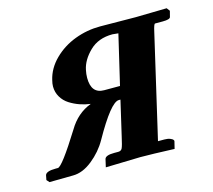

<svg xmlns="http://www.w3.org/2000/svg" viewBox="-72 -519 672 607"><g transform="rotate(-15 264.0 -216.0)"><path d="M314 -234.9 352.1 -397Q336.4 -398.9 333 -398.9Q286.6 -398.9 258.1 -371.1Q229.5 -343.3 223.1 -312Q220.2 -298.8 220.2 -286.1Q220.2 -234.9 262.2 -234.9ZM136.2 -140.1Q163.6 -186.5 210 -204.1Q191.9 -206.5 175 -212.4Q158.2 -218.3 142.8 -228Q127.4 -237.8 118.2 -253.4Q108.9 -269 108.9 -288.1Q108.9 -296.9 111.8 -308.1Q120.1 -344.7 149.4 -373.8Q178.7 -402.8 218.8 -418Q258.8 -433.1 301.8 -433.1L418.9 -432.1Q433.6 -432.1 470 -433.1Q506.3 -434.1 520 -434.1L527.8 -423.8L522.9 -404.8Q521.5 -397 497.1 -397H472.2Q468.3 -397 462.9 -372.1L395 -79.1L384.8 -35.2H405.8Q417 -35.2 424.3 -32.2Q431.6 -29.3 433.6 -26.4Q435.5 -23.4 435.1 -22L429.2 2Q354 -1 317.9 -1L204.1 2L210 -23.9Q213.4 -35.2 241.2 -35.2H254.9Q264.2 -35.2 267.8 -42.7Q271.5 -50.3 277.8 -79.1L304.2 -192.9H298.8Q272.5 -192.9 211.9 -85Q192.9 -51.3 160.9 -25.6Q128.9 0 97.2 0L20 1L12.2 -7.8L15.1 -22.9Q18.6 -35.2 49.8 -35.2H57.1Q70.8 -35.2 136.2 -140.1Z"/></g></svg>

Font: Linux Libertine
Style: Bold Italic
Weight: 700
Italic angle: -11.5°
Designer: Philipp H. Poll
Foundry: Philipp H. Poll
Version: Version 4.0.5